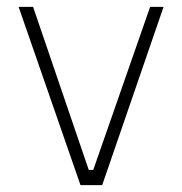

<svg xmlns="http://www.w3.org/2000/svg" viewBox="-20 -537 528 557"><path d="M454.5 -517 276.5 0H213.5L34 -517H76L237.5 -44H250.5L415.5 -517Z"/></svg>

Font: Public Sans Thin
Style: Regular
Weight: 100
Designer: The Public Sans project authors (U.S. Web Design System). Libre Franklin designed by Pablo Impallari and Rodrigo Fuenzal
Version: Version 1.008